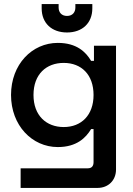

<svg xmlns="http://www.w3.org/2000/svg" viewBox="-20 -720 653 940"><path d="M308 -561C383 -561 432 -607 432 -679V-700H349V-683C349 -660 335 -642 308 -642C281 -642 267 -660 267 -683V-700H184V-679C184 -607 233 -561 308 -561ZM440 -496V-422H426C400 -466 355 -510 263 -510C137 -510 34 -405 34 -255C34 -106 137 0 263 0C355 0 400 -45 426 -88H438V74C438 94 428 104 410 104H81V200H458C510 200 548 163 548 110V-496ZM292 -98C207 -98 144 -154 144 -255C144 -357 207 -412 292 -412C379 -412 438 -354 438 -255C438 -157 379 -98 292 -98Z"/></svg>

Font: Space Text SemiBold
Style: Regular
Weight: 600
Designer: Florian Karsten (Space Text), Colophon Foundry (Space Mono)
Foundry: Florian Karsten
Version: Version 1.003;PS 001.003;hotconv 1.0.88;makeotf.lib2.5.64775